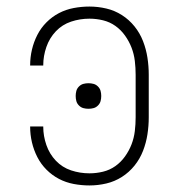

<svg xmlns="http://www.w3.org/2000/svg" viewBox="-20 -558 540 586"><path d="M253 8Q229 8 205 3.5Q181 -1 160 -12Q139 -23 122 -40Q105 -57 94 -78.5Q83 -100 77.5 -123.5Q72 -147 72 -171Q72 -171 72 -171.5Q72 -172 72 -172H112Q112 -172 112 -171.5Q112 -171 112 -171Q112 -143 121.5 -115.5Q131 -88 150.5 -67.5Q170 -47 197 -38Q224 -29 253 -29Q274 -29 294.5 -34Q315 -39 332 -51Q349 -63 361.5 -80.5Q374 -98 381.5 -117.5Q389 -137 391.5 -158Q394 -179 394 -200V-330Q394 -351 391.5 -372Q389 -393 381.5 -412.5Q374 -432 361.5 -449.5Q349 -467 332 -479Q315 -491 294.5 -496Q274 -501 253 -501Q224 -501 197 -492Q170 -483 150.5 -462.5Q131 -442 121.5 -414.5Q112 -387 112 -359Q112 -359 112 -358.5Q112 -358 112 -358H72Q72 -358 72 -358.5Q72 -359 72 -359Q72 -383 77.5 -406.5Q83 -430 94 -451.5Q105 -473 122 -490Q139 -507 160 -518Q181 -529 205 -533.5Q229 -538 253 -538Q279 -538 304.5 -532Q330 -526 352 -512Q374 -498 390.5 -477.5Q407 -457 416.5 -432.5Q426 -408 430 -382Q434 -356 434 -330V-200Q434 -174 430 -148Q426 -122 416.5 -97.5Q407 -73 390.5 -52.5Q374 -32 352 -18Q330 -4 304.5 2Q279 8 253 8ZM250 -226Q242 -226 234.5 -228Q227 -230 221 -236Q215 -242 213 -249.5Q211 -257 211 -265Q211 -273 213 -280.5Q215 -288 221 -294Q227 -300 234.5 -302Q242 -304 250 -304Q258 -304 265.5 -302Q273 -300 279 -294Q285 -288 287 -280.5Q289 -273 289 -265Q289 -257 287 -249.5Q285 -242 279 -236Q273 -230 265.5 -228Q258 -226 250 -226Z"/></svg>

Font: Iosevka Slab Extralight
Style: Regular
Weight: 200
Monospace: yes
Designer: Belleve Invis
Foundry: Belleve Invis
Version: Version 11.1.1; ttfautohint (v1.8.3)